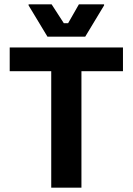

<svg xmlns="http://www.w3.org/2000/svg" viewBox="-20 -870 615 890"><path d="M375 -700 462.5 -845V-850H345.8L295.8 -762.5H275.8L219.2 -850H112.5V-845L200 -700ZM357.5 0V-540H550V-650H25V-540H217.5V0Z"/></svg>

Font: Familjen Grotesk
Style: Bold
Weight: 700
Designer: Anders Wikstroem, Jonas Baeckman, Matilda Gysing, Kristian Moeller
Foundry: Familjen STHLM AB
Version: Version 2.000